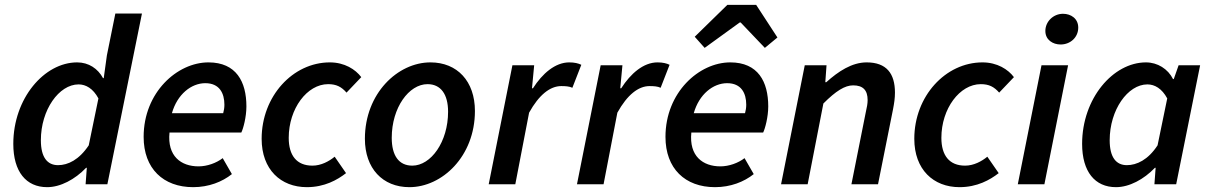

<svg xmlns="http://www.w3.org/2000/svg" viewBox="-20 -762 5005 794"><path d="M175 12C230 12 290 -20 336 -68H339L334 0H424L567 -706H457L422 -533L409 -439H406C385 -478 347 -504 299 -504C163 -504 35 -355 35 -167C35 -52 88 12 175 12ZM220 -79C176 -79 149 -111 149 -182C149 -308 224 -413 305 -413C335 -413 365 -396 387 -355L347 -161C307 -101 261 -79 220 -79Z M779 12C843 12 899 -10 939 -42L901 -108C875 -88 837 -74 801 -74C729 -74 671 -116 681 -214H978C986 -230 999 -278 999 -322C999 -424 957 -504 842 -504C713 -504 574 -380 574 -196C574 -65 655 12 779 12ZM691 -294C713 -372 771 -418 829 -418C888 -418 908 -376 908 -329C908 -316 906 -305 903 -294Z M1249 12C1322 12 1375 -18 1411 -46L1364 -114C1341 -95 1308 -77 1272 -77C1207 -77 1174 -119 1174 -192C1174 -313 1250 -414 1337 -414C1371 -414 1392 -403 1413 -379L1474 -443C1450 -475 1405 -504 1344 -504C1191 -504 1062 -364 1062 -188C1062 -61 1141 12 1249 12Z M1673 12C1808 12 1944 -115 1944 -303C1944 -426 1871 -504 1760 -504C1625 -504 1489 -376 1489 -188C1489 -66 1562 12 1673 12ZM1685 -77C1629 -77 1600 -119 1600 -192C1600 -317 1671 -414 1748 -414C1803 -414 1833 -372 1833 -300C1833 -175 1762 -77 1685 -77Z M2001 0H2111L2168 -296C2209 -370 2255 -406 2301 -406C2318 -406 2335 -405 2347 -399L2384 -494C2372 -500 2356 -504 2334 -504C2276 -504 2223 -458 2184 -397H2180L2189 -492H2099Z M2366 0H2476L2533 -296C2574 -370 2620 -406 2666 -406C2683 -406 2700 -405 2712 -399L2749 -494C2737 -500 2721 -504 2699 -504C2641 -504 2588 -458 2549 -397H2545L2554 -492H2464Z M2937 12C3001 12 3057 -10 3097 -42L3059 -108C3033 -88 2995 -74 2959 -74C2887 -74 2829 -116 2839 -214H3136C3144 -230 3157 -278 3157 -322C3157 -424 3115 -504 3000 -504C2871 -504 2732 -380 2732 -196C2732 -65 2813 12 2937 12ZM2849 -294C2871 -372 2929 -418 2987 -418C3046 -418 3066 -376 3066 -329C3066 -316 3064 -305 3061 -294ZM2894 -564 3039 -669H3043L3143 -564L3195 -607L3107 -742H2988L2853 -610Z M3210 0H3320L3385 -334C3437 -386 3474 -409 3508 -409C3549 -409 3568 -389 3568 -348C3568 -333 3565 -319 3560 -296L3501 0H3611L3673 -310C3678 -336 3681 -356 3681 -379C3681 -458 3646 -504 3564 -504C3503 -504 3447 -467 3397 -422H3393L3398 -492H3308Z M3948 12C4021 12 4074 -18 4110 -46L4063 -114C4040 -95 4007 -77 3971 -77C3906 -77 3873 -119 3873 -192C3873 -313 3949 -414 4036 -414C4070 -414 4091 -403 4112 -379L4173 -443C4149 -475 4104 -504 4043 -504C3890 -504 3761 -364 3761 -188C3761 -61 3840 12 3948 12Z M4189 0H4299L4397 -492H4287ZM4366 -578C4406 -578 4439 -607 4439 -648C4439 -685 4409 -705 4376 -705C4336 -705 4303 -673 4303 -634C4303 -597 4334 -578 4366 -578Z M4595 12C4650 12 4710 -20 4756 -68H4759L4754 0H4844L4943 -492H4854L4834 -435H4831C4810 -477 4767 -504 4719 -504C4583 -504 4455 -355 4455 -167C4455 -52 4508 12 4595 12ZM4640 -79C4596 -79 4569 -111 4569 -182C4569 -308 4644 -413 4725 -413C4755 -413 4785 -396 4807 -355L4767 -161C4728 -101 4681 -79 4640 -79Z"/></svg>

Font: Source Sans Pro Semibold
Style: Italic
Weight: 600
Italic angle: -11°
Designer: Paul D. Hunt
Foundry: Adobe Systems Incorporated
Version: Version 3.006;hotconv 1.0.111;makeotfexe 2.5.65597